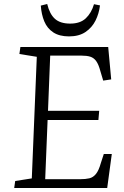

<svg xmlns="http://www.w3.org/2000/svg" viewBox="-20 -940 618 960"><path d="M164 -656 77 -670 82 -705H521L536 -543L496 -537L482 -584Q473 -618 461 -634.5Q449 -651 431.5 -656.5Q414 -662 386 -662H231L220 -386H476L472 -340H218L206 -44H381Q408 -44 427 -48.5Q446 -53 460 -70.5Q474 -88 484 -124L499 -170H539L516 0H51L56 -35L139 -48ZM216 -920Q228 -870 254.5 -846Q281 -822 331 -822Q381 -822 409 -848.5Q437 -875 450 -919L480 -913Q475 -872 457.5 -837Q440 -802 407.5 -780Q375 -758 325 -758Q277 -758 246.5 -778Q216 -798 201.5 -833Q187 -868 184 -912Z"/></svg>

Font: Literata 24pt Light
Style: Italic
Weight: 300
Italic angle: -2°
Designer: Latin by Veronika Burian and Jose Scaglione. Greek by Irene Vlachou. Cyrillic by Vera Evstafieva
Foundry: TypeTogether
Version: Version 3.103;gftools[0.9.29]